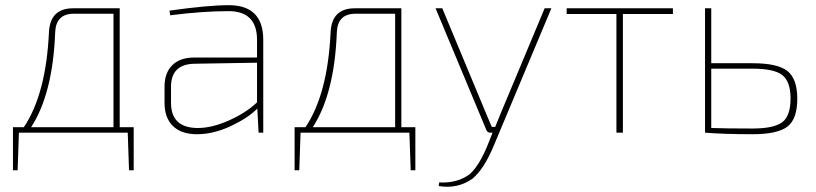

<svg xmlns="http://www.w3.org/2000/svg" viewBox="-20 -512 3151 741"><path d="M496 -21V145H478L473 0H53L48 145H30V-21H72Q158 -149 169 -389Q174 -480 262 -480H442V-21ZM418 -21V-459H265Q196 -459 193 -388Q184 -150 100 -21Z M637 -453 634 -471Q783 -492 863 -492Q996 -492 996 -358V0H978L973 -93Q938 -57 871 -25.5Q804 6 740 6Q680 6 647.5 -25.5Q615 -57 615 -115V-177Q615 -231 645 -260.5Q675 -290 730 -290H972V-358Q972 -469 862 -469Q763 -469 637 -453ZM640 -177V-115Q640 -20 740 -18Q795 -17 862 -46.5Q929 -76 972 -117V-270L730 -266Q640 -264 640 -177Z M1583 -21V145H1565L1560 0H1140L1135 145H1117V-21H1159Q1245 -149 1256 -389Q1261 -480 1349 -480H1529V-21ZM1505 -21V-459H1352Q1283 -459 1280 -388Q1271 -150 1187 -21Z M2108 -480 1887 47Q1849 140 1803 178Q1746 218 1673 206L1675 192Q1745 196 1793 160Q1832 125 1866 38L1881 0H1871Q1863 0 1858 -8L1661 -480H1687L1856 -74L1878 -22H1891L1913 -76L2082 -480Z M2577 -458H2384V0H2359V-458H2167V-480H2577Z M2725 -268H2884Q2982 -268 3019.5 -237.5Q3057 -207 3057 -131Q3057 -52 3018.5 -23Q2980 6 2885 6Q2772 6 2701 0V-480H2725ZM2725 -247V-18Q2783 -16 2884 -16Q2966 -16 2998.5 -40Q3031 -64 3031 -132Q3031 -197 2999.5 -222Q2968 -247 2884 -247Z"/></svg>

Font: Exo 2.0 Thin
Style: Regular
Weight: 250
Designer: Natanael Gama
Version: Version 1.001;PS 001.001;hotconv 1.0.70;makeotf.lib2.5.58329